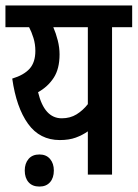

<svg xmlns="http://www.w3.org/2000/svg" viewBox="-20 -642 506 706"><path d="M466 -622V-542H392V0H303V-159Q283 -145 258.5 -136Q234 -127 200 -127Q126 -127 83 -187Q40 -247 25 -353Q68 -366 89 -389.5Q110 -413 110 -455Q110 -480 103 -502.5Q96 -525 87 -542H0V-622ZM120 -303Q143 -207 207 -207Q238 -207 261.5 -221.5Q285 -236 303 -259V-542H176Q186 -519 192.5 -493Q199 -467 199 -442Q199 -389 177.5 -356Q156 -323 120 -303ZM71 -15Q71 -41 85 -57.5Q99 -74 125 -74Q150 -74 164 -57.5Q178 -41 178 -15Q178 12 164 28Q150 44 125 44Q99 44 85 28Q71 12 71 -15Z"/></svg>

Font: Noto Sans ExtraCondensed Medium
Style: Italic
Weight: 500
Width: 2
Italic angle: -12°
Designer: Monotype Design Team
Foundry: Monotype Imaging Inc.
Version: Version 2.013; ttfautohint (v1.8.4.7-5d5b)